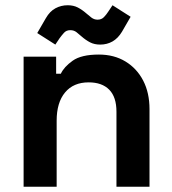

<svg xmlns="http://www.w3.org/2000/svg" viewBox="-20 -712 656 732"><path d="M70 0V-496H194V-431H212Q224 -457 257 -480.5Q290 -504 357 -504Q415 -504 458.5 -477.5Q502 -451 526 -404.5Q550 -358 550 -296V0H424V-286Q424 -342 396.5 -370Q369 -398 318 -398Q260 -398 228 -359.5Q196 -321 196 -252V0ZM191 -542 122 -586 155 -643Q170 -669 191.5 -680.5Q213 -692 238 -692Q260 -692 276.5 -683.5Q293 -675 309 -661Q318 -653 328.5 -645Q339 -637 352 -637Q367 -637 376.5 -647Q386 -657 393 -668L409 -692L478 -648L445 -591Q430 -566 409 -554Q388 -542 362 -542Q340 -542 323.5 -550.5Q307 -559 291 -573Q282 -581 272 -589Q262 -597 248 -597Q233 -597 224 -587Q215 -577 207 -566Z"/></svg>

Font: Space 7353
Style: Regular
Weight: 400
Designer: Christine Claussen + Ruben Lyon  (Space 7353)
Version: Version 1.000;FEAKit 1.0